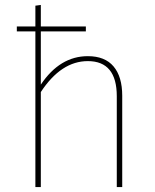

<svg xmlns="http://www.w3.org/2000/svg" viewBox="-20 -756 626 776"><path d="M335 -529Q404 -529 439 -487.5Q474 -446 474 -369V0H452V-367Q452 -509 335 -509Q227 -509 145 -384V0H123V-629H48V-649H123V-733L145 -736V-649H327V-629H145V-414Q222 -529 335 -529Z"/></svg>

Font: FiraGO Thin
Style: Regular
Weight: 100
Designer: bBox Type
Foundry: bBox Type GmbH
Version: Version 1.001;PS 001.001;hotconv 1.0.88;makeotf.lib2.5.64775